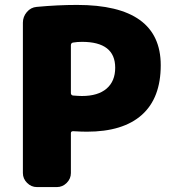

<svg xmlns="http://www.w3.org/2000/svg" viewBox="-20 -760 696 780"><path d="M313 -370Q378 -370 413 -400Q448 -430 448 -485Q448 -590 313 -590Q294 -590 276 -587Q268 -585 268 -576V-382Q268 -374 276 -372Q300 -370 313 -370ZM293 -740Q633 -740 633 -495Q633 -362 556.5 -293.5Q480 -225 333 -225Q311 -225 277 -227Q268 -227 268 -219V-57Q268 -34 251 -17Q234 0 211 0H130Q107 0 90 -17Q73 -34 73 -57V-668Q73 -692 89 -711Q105 -730 129 -732Q214 -740 293 -740Z"/></svg>

Font: Rounded Mplus 1c Black
Style: Regular
Weight: 900
Version: Version 1.059.20150529